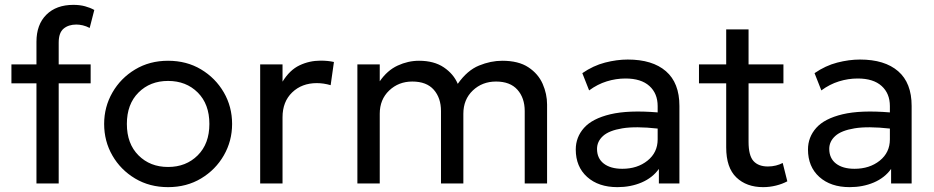

<svg xmlns="http://www.w3.org/2000/svg" viewBox="-20 -755 3844 790"><path d="M130 0V-412H27V-490H130V-583Q130 -654 170.8 -694.5Q211.5 -735 282 -735Q308.5 -735 329.8 -729.2Q351 -723.5 368 -714L349 -640Q334.5 -647.5 320.5 -650.8Q306.5 -654 294 -654Q262 -654 241.8 -637.2Q221.5 -620.5 221.5 -579.5V-490H353V-412H221.5V0Z M671.5 15Q595.5 15 536 -20.5Q476.5 -56 442.5 -115Q408.5 -174 408.5 -245Q408.5 -315 442.5 -374.2Q476.5 -433.5 536 -469.2Q595.5 -505 671.5 -505Q748 -505 807.2 -469.5Q866.5 -434 900.8 -375Q935 -316 935 -245Q935 -175 901 -115.8Q867 -56.5 807.5 -20.8Q748 15 671.5 15ZM671.5 -68Q745.5 -68 793.5 -115.8Q841.5 -163.5 841.5 -245Q841.5 -326.5 793.8 -374.2Q746 -422 671.5 -422Q597.5 -422 549.8 -374.2Q502 -326.5 502 -245Q502 -163.5 549.8 -115.8Q597.5 -68 671.5 -68Z M1050.5 0V-490H1142.5V-419Q1172 -467 1212.5 -486.2Q1253 -505.5 1299.5 -505.5Q1329.5 -505.5 1354 -500L1340.5 -404.5Q1311.5 -413 1283.5 -413Q1222 -413 1182.2 -374.8Q1142.5 -336.5 1142.5 -272.5V0Z M1450.5 0V-490H1542.5V-420.5Q1573.5 -465.5 1616.2 -485.2Q1659 -505 1704 -505Q1766 -505 1806.2 -477.8Q1846.5 -450.5 1863.5 -410Q1902.5 -465.5 1950.8 -485.2Q1999 -505 2046.5 -505Q2113.5 -505 2154 -478.2Q2194.5 -451.5 2212.8 -410Q2231 -368.5 2231 -325V0H2139V-298Q2139 -352 2109 -385.8Q2079 -419.5 2021 -419.5Q1964 -419.5 1925.2 -382.5Q1886.5 -345.5 1886.5 -287V0H1794.5V-298Q1794.5 -352 1764.8 -385.8Q1735 -419.5 1676.5 -419.5Q1620 -419.5 1581.2 -382.5Q1542.5 -345.5 1542.5 -287V0Z M2520.5 15Q2442.5 15 2395.8 -27Q2349 -69 2349 -140Q2349 -190.5 2383 -228.8Q2417 -267 2491.2 -284.8Q2565.5 -302.5 2686 -292.5V-318.5Q2686 -370.5 2652 -401.2Q2618 -432 2553.5 -432Q2514.5 -432 2476.5 -420.2Q2438.5 -408.5 2404 -383L2376 -454Q2421 -485 2469.5 -497.5Q2518 -510 2563 -510Q2664.5 -510 2720 -462Q2775.5 -414 2775.5 -319V0H2691V-60Q2665 -23.5 2620 -4.2Q2575 15 2520.5 15ZM2436.5 -142.5Q2436.5 -103.5 2464.2 -82Q2492 -60.5 2540.5 -60.5Q2602.5 -60.5 2644.2 -94Q2686 -127.5 2686 -181.5V-226Q2595.5 -236 2540.8 -227Q2486 -218 2461.2 -195.5Q2436.5 -173 2436.5 -142.5Z M3120 15Q3051.5 15 3009.8 -25Q2968 -65 2968 -148.5V-412H2856V-490H2968V-634H3060V-490H3203.5V-412H3060V-171.5Q3060 -115 3080.2 -92.5Q3100.5 -70 3139.5 -70Q3157 -70 3172.8 -74Q3188.5 -78 3200.5 -84.5L3219.5 -9Q3199 2 3173 8.5Q3147 15 3120 15Z M3476 15Q3398 15 3351.2 -27Q3304.5 -69 3304.5 -140Q3304.5 -190.5 3338.5 -228.8Q3372.5 -267 3446.8 -284.8Q3521 -302.5 3641.5 -292.5V-318.5Q3641.5 -370.5 3607.5 -401.2Q3573.5 -432 3509 -432Q3470 -432 3432 -420.2Q3394 -408.5 3359.5 -383L3331.5 -454Q3376.5 -485 3425 -497.5Q3473.5 -510 3518.5 -510Q3620 -510 3675.5 -462Q3731 -414 3731 -319V0H3646.5V-60Q3620.5 -23.5 3575.5 -4.2Q3530.5 15 3476 15ZM3392 -142.5Q3392 -103.5 3419.8 -82Q3447.5 -60.5 3496 -60.5Q3558 -60.5 3599.8 -94Q3641.5 -127.5 3641.5 -181.5V-226Q3551 -236 3496.2 -227Q3441.5 -218 3416.8 -195.5Q3392 -173 3392 -142.5Z"/></svg>

Font: Geologica Light
Style: Regular
Weight: 300
Designer: Sindre Bremnes, Frode Helland
Foundry: Monokrom Skriftforlag AS
Version: Version 1.010; ttfautohint (v1.8.4.7-5d5b);gftools[0.9.28]